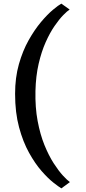

<svg xmlns="http://www.w3.org/2000/svg" viewBox="-20 -850 474 1056"><path d="M63 -334Q63 -423.5 84 -497.2Q105 -571 137.5 -628.8Q170 -686.5 205.2 -728.5Q240.5 -770.5 271 -796Q301.5 -821.5 317.5 -830L363 -797.5Q350 -789.5 327.8 -766.8Q305.5 -744 280 -707Q254.5 -670 231.2 -618Q208 -566 192.5 -499Q177 -432 175 -350Q173 -259 187 -184.5Q201 -110 224.5 -52.2Q248 5.5 275 47.5Q302 89.5 326 115.5Q350 141.5 364.5 151.5L317.5 186Q304 178 274.2 154.8Q244.5 131.5 208.8 90.8Q173 50 139.8 -9.8Q106.5 -69.5 84.8 -150Q63 -230.5 63 -334Z"/></svg>

Font: Merriweather SemiBold
Style: Regular
Weight: 600
Version: Version 2.100